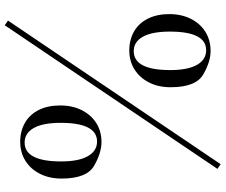

<svg xmlns="http://www.w3.org/2000/svg" viewBox="-88 -776 919 782"><g transform="rotate(-90 371.0 -384.5)"><path d="M477.1 -149.9Q477.1 -78.6 498.3 -41.3Q519.5 -3.9 558.1 -3.9Q633.8 -3.9 633.8 -151.9Q633.8 -224.1 613 -261.5Q592.3 -298.8 554.2 -298.8Q477.1 -298.8 477.1 -149.9ZM407.2 -148.9Q407.2 -198.2 426.5 -236.3Q445.8 -274.4 479.7 -295.7Q513.7 -316.9 557.1 -316.9Q600.6 -316.9 634.3 -297.6Q668 -278.3 686.5 -241.2Q705.1 -204.1 705.1 -154.3Q705.1 -104.5 685.8 -66.2Q666.5 -27.8 632.6 -6.8Q598.6 14.2 554.7 14.2Q510.7 14.2 459 -15.9Q407.2 -45.9 407.2 -148.9ZM105 -594.2Q105 -522.9 126.5 -485.6Q147.9 -448.2 186 -448.2Q262.2 -448.2 262.2 -596.2Q262.2 -668.5 241.2 -705.8Q220.2 -743.2 182.1 -743.2Q105 -743.2 105 -594.2ZM35.2 -592.8Q35.2 -642.1 54.4 -680.4Q73.7 -718.8 107.7 -740Q141.6 -761.2 185.1 -761.2Q228.5 -761.2 262.2 -741.9Q295.9 -722.7 314.5 -685.8Q333 -648.9 333 -598.6Q333 -548.3 313.7 -510.3Q294.4 -472.2 261 -451.2Q227.5 -430.2 183.6 -430.2Q139.6 -430.2 87.4 -460.2Q35.2 -490.2 35.2 -592.8ZM74.7 42 659.7 -824.2 678.7 -811 93.8 55.2Z"/></g></svg>

Font: PlayfairDisplay-Regular
Style: Regular
Weight: 400
Designer: Claus Eggers Sørensen
Foundry: Claus Eggers Sørensen
Version: Version 1.002;PS 001.002;hotconv 1.0.70;makeotf.lib2.5.58329